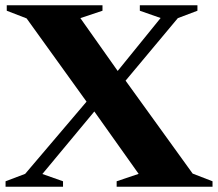

<svg xmlns="http://www.w3.org/2000/svg" viewBox="-20 -705 822 725"><path d="M364 -317.5 140 -48 218 -20.5V0H1V-20.5L75 -48.5L336 -355.5L389 -393.5L586.5 -637L508 -664.5V-685H725.5V-664.5L651.5 -636.5L417.5 -356.5ZM503.5 -48.5 329.5 -293.5 315.5 -309 80.5 -635.5 5.5 -664.5V-685H367V-664.5L283.5 -636.5L430.5 -428.5L445.5 -412.5L707.5 -49.5L782.5 -20.5V0H420.5V-20.5Z"/></svg>

Font: Newsreader 36pt
Style: Bold
Weight: 700
Designer: Hugues Gentile
Foundry: Production Type
Version: Version 1.003